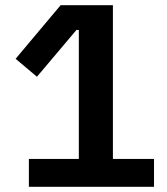

<svg xmlns="http://www.w3.org/2000/svg" viewBox="-20 -718 640 738"><path d="M91 0V-107H283V-603H274L122 -423L40 -492L213 -698H414V-107H572V0Z"/></svg>

Font: IBM Plex Mono SmBld
Style: Regular
Weight: 600
Monospace: yes
Designer: Mike Abbink, Paul van der Laan, Pieter van Rosmalen
Foundry: Bold Monday
Version: Version 2.3